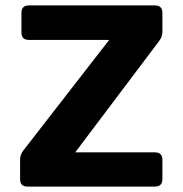

<svg xmlns="http://www.w3.org/2000/svg" viewBox="-20 -687 674 707"><path d="M81 0Q54 0 54 -27V-100Q54 -117 66 -133L382 -540H87Q59 -540 59 -567V-640Q59 -667 87 -667H550Q578 -667 578 -640V-570Q578 -551 566 -536L257 -126H550Q578 -126 578 -99V-27Q578 0 550 0Z"/></svg>

Font: Pitagon Sans
Style: Bold
Weight: 700
Designer: Travis Tran
Foundry: Pitagon
Version: Version 1.001; ttfautohint (v1.8.4.7-5d5b);gftools[0.9.26]